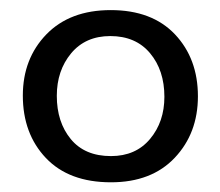

<svg xmlns="http://www.w3.org/2000/svg" viewBox="-20 -741 442 386"><path d="M202.6 -720.7Q285.6 -720.7 331.8 -671.9Q377.9 -623 377.9 -547.4Q377.9 -473.1 331.3 -423.8Q284.7 -374.5 203.1 -374.5Q118.7 -374.5 72.3 -423.3Q25.9 -472.2 25.9 -548.8Q25.9 -623 73.2 -671.9Q120.6 -720.7 202.6 -720.7ZM94.2 -548.3Q94.2 -495.6 122.3 -461.4Q150.4 -427.2 203.1 -427.2Q252.9 -427.2 281.7 -461.7Q310.5 -496.1 310.5 -546.4Q310.5 -599.6 281.7 -634Q252.9 -668.5 201.7 -668.5Q151.9 -668.5 123 -633.8Q94.2 -599.1 94.2 -548.3Z"/></svg>

Font: RGR Online_21
Style: Regular
Weight: 400
Italic angle: -12°
Designer: vernon adams
Foundry: vernon adams
Version: Version 1.000